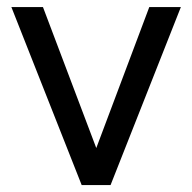

<svg xmlns="http://www.w3.org/2000/svg" viewBox="-20 -532 553 552"><path d="M12.7 -511.7H103.5L256.8 -106.4L409.2 -511.7H500L297.9 0H214.8Z"/></svg>

Font: Dinish Expanded
Style: Regular
Weight: 400
Width: 7
Designer: Charles Nix
Foundry: Playbeing
Version: Version 2.005; ttfautohint (v1.8.3)